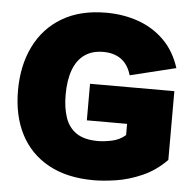

<svg xmlns="http://www.w3.org/2000/svg" viewBox="-52 -770 844 835"><g transform="rotate(5 370.0 -352.0)"><path d="M387.7 13.7Q270.5 13.7 189.7 -30.8Q108.9 -75.2 67.1 -156Q25.4 -236.8 25.4 -346.7Q25.4 -456.5 66.7 -540Q107.9 -623.5 186.8 -670.2Q265.6 -716.8 378.4 -716.8Q454.1 -716.8 519 -693.8Q584 -670.9 631.8 -623.8Q679.7 -576.7 703.1 -503.4L503.4 -454.6Q489.7 -501.5 458.5 -523.7Q427.2 -545.9 380.9 -545.9Q332 -545.9 299.1 -522.5Q266.1 -499 249.8 -454.3Q233.4 -409.7 233.4 -345.2Q233.4 -290 247.6 -247.6Q261.7 -205.1 296.1 -181.4Q330.6 -157.7 391.1 -157.7Q417 -157.7 451.2 -164.8Q485.4 -171.9 510.7 -194.3V-290.5L590.8 -243.2H335V-402.8H703.1V-102.5Q654.8 -53.2 596.9 -28.1Q539.1 -2.9 483.9 5.4Q428.7 13.7 387.7 13.7Z"/></g></svg>

Font: Schibsted Grotesk Black
Style: Regular
Weight: 900
Designer: Bakken & Baeck AS, Henrik Kongsvoll
Foundry: Schibsted ASA
Version: Version 1.100;gftools[0.9.25]